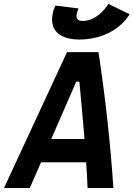

<svg xmlns="http://www.w3.org/2000/svg" viewBox="-52 -960 682 980"><path d="M-31.7 0 290 -693.8H450.7Q503.4 -346.2 526.9 0H395Q393.6 -32.7 391.8 -65.7Q390.1 -98.6 387.7 -131.3H157.2L100.1 0ZM209.5 -250.5H379.4Q373.5 -323.7 366.7 -397Q359.9 -470.2 353 -543.5H337.4ZM353 -758.3Q278.3 -758.3 242.2 -791.5Q206.1 -824.7 215.8 -883.8Q220.2 -910.6 231 -931.6L349.1 -917Q345.7 -909.2 343 -901.4Q340.3 -893.6 339.4 -886.7Q333 -853 370.6 -853Q403.8 -853 437.3 -874Q470.7 -895 496.1 -932.1L501.5 -939.9L609.9 -887.2L603.5 -877.9Q564.9 -821.8 498.8 -790Q432.6 -758.3 353 -758.3Z"/></svg>

Font: Cascadia Mono
Style: Bold Italic
Weight: 700
Italic angle: -10°
Monospace: yes
Designer: Aaron Bell
Foundry: Saja Typeworks
Version: Version 2404.023; ttfautohint (v1.8.4)